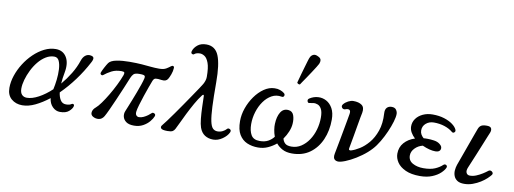

<svg xmlns="http://www.w3.org/2000/svg" viewBox="-63 -1149 4072 1521"><g transform="rotate(10 1973.5 -388.5)"><path d="M153 7Q101 7 65.5 -23.5Q30 -54 30 -112Q30 -160 47 -211Q64 -262 94 -309.5Q124 -357 163.5 -395Q203 -433 248 -455.5Q293 -478 339 -478Q398 -478 426.5 -431Q455 -384 440 -306Q431 -260 428 -216Q467 -262 499 -314.5Q531 -367 549 -422Q559 -452 578 -466Q597 -480 619 -476Q642 -473 644.5 -459.5Q647 -446 633 -421Q593 -345 540.5 -274Q488 -203 429 -145Q434 -107 449.5 -83.5Q465 -60 494 -60Q510 -60 520.5 -63Q531 -66 538 -71Q544 -76 552.5 -72Q561 -68 557 -54Q552 -35 528 -14Q504 7 457 7Q423 7 397 -19Q371 -45 366 -88Q311 -45 257 -19Q203 7 153 7ZM179 -58Q221 -58 273 -86Q325 -114 375 -161Q383 -196 388 -239.5Q393 -283 391 -323.5Q389 -364 377 -390.5Q365 -417 338 -417Q303 -417 270.5 -397Q238 -377 211.5 -344.5Q185 -312 165.5 -272.5Q146 -233 135 -194Q124 -155 124 -123Q124 -90 139 -74Q154 -58 179 -58Z M1053 12Q1012 12 990 -4Q968 -20 962.5 -43.5Q957 -67 966 -89Q970 -99 980.5 -124.5Q991 -150 1004 -183Q1017 -216 1030.5 -251.5Q1044 -287 1054.5 -318Q1065 -349 1070 -370Q1074 -384 1068 -391.5Q1062 -399 1027 -399Q991 -399 979 -387Q967 -375 959 -355Q943 -315 922 -265.5Q901 -216 880 -167.5Q859 -119 841 -80Q823 -41 812 -22Q796 5 770 8.5Q744 12 721 -2Q702 -14 705.5 -36.5Q709 -59 731 -77Q748 -91 771.5 -123.5Q795 -156 820 -198Q845 -240 867 -284.5Q889 -329 903 -367Q908 -381 905.5 -388.5Q903 -396 883 -396Q836 -396 802.5 -378.5Q769 -361 745 -341Q737 -334 727.5 -340Q718 -346 723 -359Q728 -373 741.5 -398.5Q755 -424 766 -440Q782 -462 828.5 -471Q875 -480 932 -480Q990 -480 1030 -477Q1070 -474 1103 -470.5Q1136 -467 1172 -467Q1208 -467 1228.5 -479.5Q1249 -492 1261 -502Q1271 -510 1279 -506.5Q1287 -503 1286 -492Q1285 -467 1275 -440Q1265 -413 1256 -399Q1242 -377 1207 -382Q1174 -387 1158.5 -384.5Q1143 -382 1135 -359Q1129 -344 1116.5 -309.5Q1104 -275 1090 -233.5Q1076 -192 1065.5 -156Q1055 -120 1053 -103Q1050 -81 1059 -71Q1068 -61 1080 -61Q1098 -61 1116.5 -69.5Q1135 -78 1150.5 -89.5Q1166 -101 1174 -109Q1182 -118 1195.5 -111.5Q1209 -105 1203 -89Q1196 -70 1176 -46Q1156 -22 1125 -5Q1094 12 1053 12Z M1690 12Q1651 12 1622.5 -6.5Q1594 -25 1580 -64Q1571 -90 1566.5 -133.5Q1562 -177 1560.5 -225Q1559 -273 1558 -313Q1558 -324 1553 -324Q1548 -324 1543 -317Q1518 -285 1493 -240.5Q1468 -196 1445.5 -151Q1423 -106 1406.5 -70Q1390 -34 1382 -20Q1375 -6 1363 1Q1351 8 1322 8Q1279 8 1270 -4Q1261 -16 1273 -30Q1284 -43 1306 -72.5Q1328 -102 1355.5 -141Q1383 -180 1412 -222Q1441 -264 1467 -302.5Q1493 -341 1512 -369Q1531 -397 1537 -408Q1544 -420 1549.5 -436Q1555 -452 1555 -468Q1555 -543 1541 -580Q1527 -617 1507.5 -629.5Q1488 -642 1470 -642Q1454 -642 1442.5 -638Q1431 -634 1426 -629Q1419 -622 1408 -627.5Q1397 -633 1403 -651Q1411 -677 1437.5 -699Q1464 -721 1508 -721Q1580 -721 1608 -652Q1636 -583 1636 -439Q1636 -319 1639.5 -244Q1643 -169 1651.5 -128.5Q1660 -88 1675 -73Q1690 -58 1713 -58Q1735 -58 1754 -67.5Q1773 -77 1784 -90Q1793 -100 1807 -92.5Q1821 -85 1813 -67Q1799 -37 1763.5 -12.5Q1728 12 1690 12Z M2050 12Q2002 12 1962.5 -5Q1923 -22 1899 -61.5Q1875 -101 1875 -170Q1875 -222 1893.5 -274.5Q1912 -327 1943.5 -371.5Q1975 -416 2015.5 -444Q2056 -472 2100 -473Q2125 -474 2145.5 -466.5Q2166 -459 2179 -448Q2190 -438 2185 -426Q2180 -414 2166 -417Q2123 -425 2086.5 -405Q2050 -385 2023 -347Q1996 -309 1981 -260.5Q1966 -212 1966 -162Q1966 -108 1985.5 -74.5Q2005 -41 2055 -41Q2096 -41 2123.5 -56.5Q2151 -72 2168 -95Q2158 -122 2154 -149Q2150 -176 2151 -195Q2153 -254 2175 -290Q2197 -326 2238 -322Q2270 -319 2281 -289Q2292 -259 2289 -220Q2287 -190 2273.5 -157Q2260 -124 2238 -93Q2243 -71 2258.5 -56Q2274 -41 2310 -41Q2353 -41 2388 -64Q2423 -87 2448.5 -125Q2474 -163 2487.5 -210.5Q2501 -258 2501 -307Q2501 -352 2489 -375Q2477 -398 2459 -405.5Q2441 -413 2423 -411Q2405 -409 2393 -406Q2380 -402 2375 -416.5Q2370 -431 2383 -440Q2415 -461 2451 -463.5Q2487 -466 2518.5 -449Q2550 -432 2569.5 -396.5Q2589 -361 2589 -307Q2589 -218 2557.5 -145.5Q2526 -73 2467 -30.5Q2408 12 2324 12Q2278 12 2247 -4.5Q2216 -21 2196 -46Q2166 -21 2129.5 -4.5Q2093 12 2050 12ZM2292.2 -538Q2285.6 -535.4 2278.2 -539.2Q2270.8 -543 2268.7 -548.7Q2269.8 -552.8 2275.3 -573.3Q2280.8 -593.8 2288.9 -622.7Q2297 -651.6 2305.6 -680.8Q2314.1 -710 2321 -733.1Q2327.9 -756.1 2332 -763.1Q2339.1 -778.7 2355 -786.2Q2370.9 -793.6 2392.2 -782.8Q2416.6 -772.6 2418.9 -756.6Q2421.2 -740.6 2414 -725Q2410.5 -717.1 2397.8 -697.1Q2385.1 -677.1 2368.3 -651.2Q2351.5 -625.3 2334.6 -600.6Q2317.7 -575.8 2305.7 -558.5Q2293.8 -541.2 2292.2 -538Z M2716 9Q2687 16 2669.5 3.5Q2652 -9 2659 -46Q2661 -57 2667.5 -90Q2674 -123 2682 -166.5Q2690 -210 2698 -253.5Q2706 -297 2712 -330.5Q2718 -364 2720 -376Q2724 -402 2712 -408Q2700 -414 2683 -407Q2664 -400 2653.5 -413.5Q2643 -427 2655 -442Q2669 -459 2691 -470.5Q2713 -482 2732 -482Q2776 -482 2800.5 -464Q2825 -446 2817 -402Q2815 -395 2809.5 -364.5Q2804 -334 2797 -293.5Q2790 -253 2783 -212.5Q2776 -172 2770.5 -143Q2765 -114 2764 -108Q2760 -87 2784 -94Q2811 -102 2847.5 -124.5Q2884 -147 2918 -187Q2952 -227 2973 -287Q2994 -347 2989 -428Q2987 -459 3001 -474Q3015 -489 3039 -489Q3065 -489 3076 -473Q3087 -457 3087 -440Q3087 -416 3075.5 -377Q3064 -338 3044.5 -293.5Q3025 -249 3000.5 -207.5Q2976 -166 2949 -137Q2919 -104 2877 -73.5Q2835 -43 2792 -21Q2749 1 2716 9Z M3353 12Q3283 12 3237 -9Q3191 -30 3169 -63Q3147 -96 3147 -132Q3147 -184 3179 -220.5Q3211 -257 3264 -274Q3243 -293 3230 -316Q3217 -339 3217 -364Q3217 -398 3236.5 -425.5Q3256 -453 3291 -469.5Q3326 -486 3370 -486Q3422 -486 3463 -473Q3504 -460 3531 -440Q3558 -420 3567 -399Q3573 -385 3563 -376.5Q3553 -368 3543 -376Q3516 -399 3476.5 -412Q3437 -425 3390 -425Q3353 -425 3327 -403Q3301 -381 3301 -346Q3301 -328 3309.5 -313.5Q3318 -299 3331 -288Q3339 -289 3348 -289Q3357 -289 3366 -289Q3386 -289 3414.5 -285Q3443 -281 3461 -267Q3487 -248 3480.5 -225Q3474 -202 3440 -202Q3395 -202 3335 -229Q3298 -220 3272.5 -193.5Q3247 -167 3247 -135Q3247 -94 3283 -74Q3319 -54 3369 -54Q3426 -54 3462 -69.5Q3498 -85 3521 -107Q3532 -117 3543.5 -110.5Q3555 -104 3550 -90Q3542 -70 3517 -46Q3492 -22 3450.5 -5Q3409 12 3353 12Z M3709 12Q3673 12 3653 -1.5Q3633 -15 3625 -36.5Q3617 -58 3619 -81.5Q3621 -105 3628 -126Q3632 -137 3643 -167.5Q3654 -198 3668.5 -238Q3683 -278 3697.5 -318.5Q3712 -359 3723.5 -390.5Q3735 -422 3740 -435Q3747 -454 3761 -463.5Q3775 -473 3807 -473Q3837 -473 3843.5 -458Q3850 -443 3842 -423Q3838 -414 3826 -384.5Q3814 -355 3798 -315.5Q3782 -276 3765.5 -236Q3749 -196 3736 -165Q3723 -134 3718 -122Q3706 -94 3714 -77Q3722 -60 3743 -60Q3768 -60 3793.5 -70.5Q3819 -81 3842 -95.5Q3865 -110 3880 -122Q3890 -130 3900.5 -127Q3911 -124 3916 -115Q3921 -106 3914 -96Q3905 -84 3885.5 -65.5Q3866 -47 3838 -29.5Q3810 -12 3777 0Q3744 12 3709 12Z"/></g></svg>

Font: Zen Old Mincho
Style: Regular
Weight: 400
Designer: Yoshimichi Ohira
Foundry: Positype
Version: Version 1.001